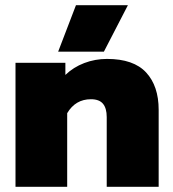

<svg xmlns="http://www.w3.org/2000/svg" viewBox="-20 -723 669 743"><path d="M274 -703H475L382 -523H205ZM40 -480H233V-433Q264 -463 306 -479Q348 -495 394 -495Q497 -495 545.5 -442.5Q594 -390 594 -298V0H393V-270Q393 -304 378.5 -321.5Q364 -339 332 -339Q272 -339 240 -285V0H40Z"/></svg>

Font: Prompt ExtraBold
Style: Regular
Weight: 800
Designer: Katatrad Team
Foundry: CadsonDemak
Version: Version 1.001